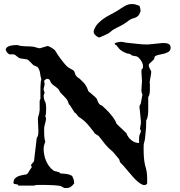

<svg xmlns="http://www.w3.org/2000/svg" viewBox="-20 -925 902 962"><path d="M106 -49.8 113.3 -51.8Q117.2 -53.7 120.1 -57.9Q123 -62 125.7 -66.9Q128.4 -71.8 131.6 -76.9Q134.8 -82 138.7 -85.9Q138.7 -91.3 137 -93.8Q135.3 -96.2 135.3 -98.6L150.4 -117.2L164.1 -233.9Q170.4 -242.2 171.4 -251.5Q172.4 -260.7 172.4 -268.6L169.9 -326.2Q169.9 -334 171.1 -338.4Q172.4 -342.8 174.3 -350.6Q176.3 -355 177 -361.6Q177.7 -368.2 178.7 -373.5V-418.9Q178.7 -421.4 180.2 -424.8Q181.6 -428.2 182.6 -429.2V-488.3L184.6 -517.1Q185.1 -517.6 186 -522.5Q187 -527.3 187 -527.8Q182.6 -543.5 180.7 -558.8Q178.7 -574.2 169.9 -586.9Q168.9 -586.9 168.5 -588.4Q168 -588.9 167.5 -589.8L147.9 -598.1L122.6 -623.5Q118.2 -627 111.3 -628.2Q104.5 -629.4 97.4 -630.1Q90.3 -630.9 83.5 -632.1Q76.7 -633.3 72.3 -636.7L56.2 -649.4Q53.7 -651.9 50 -652.3Q46.4 -652.8 41 -652.8L28.8 -652.3Q22 -654.8 16.8 -660.6Q11.7 -666.5 8.8 -674.8Q8.8 -683.6 15.9 -688.7Q22.9 -693.8 32.7 -696Q42.5 -698.2 52.5 -698.7Q62.5 -699.2 67.9 -699.2Q78.1 -695.8 87.6 -694.6Q97.2 -693.4 107.2 -693.1Q117.2 -692.9 127.2 -692.6Q137.2 -692.4 147.9 -690.9Q148.4 -690.9 152.3 -689.7Q156.2 -688.5 160.9 -687.3Q165.5 -686 169.9 -684.8Q174.3 -683.6 175.3 -683.6H181.6L217.3 -694.3Q221.2 -694.3 226.3 -692.1Q231.4 -689.9 236.6 -686.8Q241.7 -683.6 246.3 -680.2Q251 -676.8 253.9 -674.8L256.8 -670.9Q261.7 -662.1 269.8 -650.1Q277.8 -638.2 286.9 -626.2Q295.9 -614.3 305.2 -603.5Q314.5 -592.8 322.3 -586.9L345.7 -573.7Q347.7 -572.8 350.6 -568.8Q353.5 -564.9 353.5 -564.5L357.4 -551.8Q360.4 -546.4 362.5 -543.7Q364.7 -541 366.9 -539.1Q369.1 -537.1 372.1 -535.4Q375 -533.7 379.4 -530.3Q388.7 -521 395.3 -514.6Q401.9 -508.3 406.5 -502Q411.1 -495.6 415 -487.8Q418.9 -480 423.3 -467.3Q423.8 -467.3 430.4 -461.7Q437 -456.1 444.6 -449.5Q452.1 -442.9 458.3 -437.3Q464.4 -431.6 463.9 -431.6L469.2 -418.9Q469.2 -417.5 470.7 -414.8Q472.2 -412.1 473.9 -409.2Q475.6 -406.2 477.5 -403.8Q479.5 -401.4 481 -400.4L491.7 -395.5Q502 -386.2 513.2 -375.2Q524.4 -364.3 534.4 -352.3Q544.4 -340.3 552.5 -328.1Q560.5 -315.9 564.5 -304.2L613.3 -257.8Q620.6 -236.8 638.2 -222.7Q655.8 -208.5 676.8 -208.5V-228Q676.8 -232.4 677.2 -237.8Q677.7 -243.2 678.7 -247.6Q678.7 -248 679.9 -250.5Q681.2 -252.9 682.4 -256.3Q683.6 -259.8 684.8 -262.9Q686 -266.1 686 -267.6Q686 -272.9 683.6 -275.1Q681.2 -277.3 681.2 -279.8L686 -307.6Q686 -320.8 684.1 -337.4Q682.1 -354 681.2 -366.7Q681.2 -367.7 680.9 -370.6Q680.7 -373.5 680.2 -377Q679.7 -380.4 679.2 -383.3Q678.7 -386.2 678.7 -387.7V-388.7Q678.7 -393.1 679.7 -396Q680.2 -397.5 681.2 -397.9L685.5 -407.2L693.8 -452.1Q690.4 -457.5 689.5 -462.6Q688.5 -467.8 688.5 -472.2L691.4 -518.6L688.5 -566.9Q688.5 -572.3 689.5 -576.4Q690.4 -580.6 696.3 -583V-595.7Q696.3 -601.6 693.4 -608.9Q690.4 -616.2 685.5 -623.3Q680.7 -630.4 674.8 -636Q668.9 -641.6 662.6 -643.1Q661.6 -643.1 658.7 -643.6Q655.8 -644 652.3 -644.8Q648.9 -645.5 645.8 -646Q642.6 -646.5 641.6 -647L630.4 -654.8Q629.4 -655.3 623.8 -656.2Q618.2 -657.2 616.2 -657.2Q606.4 -661.1 599.1 -664.8Q591.8 -668.5 585.9 -672.9Q580.1 -677.2 575.2 -683.1Q570.3 -689 564.5 -696.8Q562 -700.2 559.3 -700.4Q556.6 -700.7 554.2 -706.1Q555.2 -709 560.3 -710.7Q565.4 -712.4 571.5 -713.6Q577.6 -714.8 583 -715.1Q588.4 -715.3 589.8 -715.3Q592.3 -715.3 592.3 -714.8Q594.2 -714.8 599.4 -713.9Q604.5 -712.9 606.9 -711.9Q637.7 -709 664.3 -705.6Q690.9 -702.1 720.7 -702.1L794.9 -709.5Q801.3 -709.5 808.3 -709Q815.4 -708.5 821.3 -706.3Q827.1 -704.1 831.1 -699.5Q835 -694.8 835 -686.5Q835 -672.9 825.9 -666.5Q816.9 -660.2 804.2 -656.7Q791.5 -653.3 778.3 -650.9Q765.1 -648.4 756.3 -643.1L751 -627L727.5 -605Q726.6 -604 725.8 -600.8Q725.1 -597.7 725.1 -595.7Q725.6 -593.3 727.1 -589.4Q728.5 -585.4 730.5 -581.5Q732.4 -577.6 734.4 -573.7Q736.3 -569.8 737.8 -566.9V-564.5Q737.8 -561 736.8 -554.2Q735.8 -547.4 734.4 -540Q732.9 -532.7 731.9 -526.9Q731 -521 731 -519.5Q730 -518.6 730 -513.7Q730 -511.2 730 -508.8Q730 -506.3 731 -505.4V-475.6Q731 -465.3 729.2 -455.3Q727.5 -445.3 722.7 -438.5V-378.4Q722.7 -372.1 722.4 -364.3Q722.2 -356.4 721.2 -348.9Q720.2 -341.3 718.3 -334Q716.3 -326.7 712.4 -321.8V-308.1Q712.4 -288.6 710.4 -270Q708.5 -251.5 706.5 -231.4Q705.6 -221.2 702.6 -212.4Q699.7 -203.6 699.7 -193.4Q699.7 -183.1 699.7 -170.9Q699.7 -158.7 700.4 -145.8Q701.2 -132.8 702.6 -120.6Q704.1 -108.4 706.5 -98.6Q709.5 -88.9 711.4 -81.3Q713.4 -73.7 714.6 -65.9Q715.8 -58.1 716.6 -49.8Q717.3 -41.5 717.3 -30.3V-5.9Q712.4 2.4 704.1 2.4Q695.3 2.4 684.8 -4.2Q674.3 -10.7 663.3 -21Q652.3 -31.2 641.4 -44.2Q630.4 -57.1 619.6 -69.8Q608.9 -82.5 599.1 -93.8Q589.4 -105 581.5 -112.3Q580.6 -114.3 578.9 -121.1Q577.1 -127.9 574.7 -129.9Q566.9 -138.2 558.1 -149.7Q549.3 -161.1 541 -168.9Q530.8 -176.8 522.5 -185.1Q514.2 -193.4 506.8 -202.4Q499.5 -211.4 492.4 -220.7Q485.4 -230 477.5 -239.7Q474.6 -243.7 470.7 -246.3Q466.8 -249 462.6 -251.2Q458.5 -253.4 455.3 -256.1Q452.1 -258.8 450.7 -262.7Q433.6 -286.1 416.5 -304.9Q399.4 -323.7 377 -337.9Q373 -339.8 370.8 -343Q368.7 -346.2 366.5 -349.4Q364.3 -352.5 361.3 -355.7Q358.4 -358.9 353.5 -361.3Q352.5 -362.8 349.4 -367.9Q346.2 -373 342.3 -379.2Q338.4 -385.3 335 -390.9Q331.5 -396.5 330.6 -397.9L324.7 -402.8Q322.3 -413.1 318.6 -420.2Q314.9 -427.2 309.8 -433.1Q304.7 -439 298.1 -445.3Q291.5 -451.7 283.2 -460.4L278.8 -467.3Q276.4 -474.6 271.5 -479.5Q266.6 -484.4 260.7 -488.8Q254.9 -493.2 248.8 -497.3Q242.7 -501.5 238.3 -506.8Q234.9 -510.7 233.4 -514.4Q231.9 -518.1 230.5 -521.5Q229 -524.9 226.1 -527.1Q223.1 -529.3 216.3 -530.3Q213.4 -530.3 207.3 -526.1Q201.2 -522 201.2 -518.6L203.6 -504.4Q203.6 -499 201.2 -491.2Q198.7 -483.4 198.7 -475.6L203.6 -460.4L198.7 -446.8Q198.7 -439.9 200.7 -429.7Q202.6 -419.4 207 -414.1Q209.5 -406.2 210.4 -397.9Q211.4 -389.6 211.4 -379.9Q211.4 -369.1 210.4 -359.6Q209.5 -350.1 207 -341.3Q210.4 -336.9 210.4 -333.5Q210.4 -325.2 209 -318.4Q207.5 -311.5 205.8 -305.4Q204.1 -299.3 202.6 -293.5Q201.2 -287.6 201.2 -281.2V-265.1Q201.2 -258.8 201.4 -251.5Q201.7 -244.1 202.4 -237.1Q203.1 -230 204.3 -224.1Q205.6 -218.3 207 -215.3Q204.6 -209 203.1 -204.6Q201.7 -200.2 200.7 -196.3Q199.7 -192.4 199.2 -188.5Q198.7 -184.6 198.7 -179.2Q198.7 -164.6 201.7 -149.2Q204.6 -133.8 210.7 -119.4Q216.8 -105 226.1 -92.3Q235.4 -79.6 248.5 -70.3Q252.4 -67.9 257.1 -66.9Q261.7 -65.9 266.4 -64.9Q271 -64 275.4 -62Q279.8 -60.1 283.2 -55.7Q291 -55.7 299.8 -54.9Q308.6 -54.2 316.7 -52.7Q324.7 -51.3 331.5 -48.6Q338.4 -45.9 342.3 -42Q346.2 -33.2 348.9 -25.9Q351.6 -18.6 351.6 -5.9Q343.3 4.9 334.7 11Q326.2 17.1 312 17.1H302.7L283.2 6.8Q268.6 4.4 247.3 2.9Q226.1 1.5 206.5 1.5H173.3Q168 1.5 162.6 2Q157.2 2.4 150.4 4.9H72.3Q70.8 0 66.7 -1Q62.5 -2 58.1 -2.4Q53.7 -2.9 50.5 -3.9Q47.4 -4.9 47.4 -9.3Q47.4 -20.5 52.5 -27.6Q57.6 -34.7 65.7 -39.1Q73.7 -43.5 83.5 -45.7Q93.3 -47.9 102.5 -49.8ZM450.7 -774.4Q458 -793.9 471.4 -807.9Q484.9 -821.8 501 -832.8Q517.1 -843.8 534.9 -852.8Q552.7 -861.8 569.3 -872.1Q579.6 -878.4 588.1 -884.3Q596.7 -890.1 605.2 -894.8Q613.8 -899.4 622.3 -902.1Q630.9 -904.8 640.6 -904.8Q655.8 -904.8 672.9 -897.9Q674.3 -897.5 676.3 -896.7Q678.2 -896 679.2 -895.5Q679.7 -894 680.7 -890.1Q681.6 -886.2 682.6 -881.8Q683.6 -877.4 684.1 -873.5Q684.6 -869.6 684.1 -868.2Q683.6 -867.2 683.1 -865.7Q682.6 -864.7 682.1 -863.8Q681.6 -862.8 681.2 -861.8Q678.7 -855 677 -851.8Q675.3 -848.6 669.9 -843.8Q664.6 -839.4 659.9 -837.4Q655.3 -835.4 650.9 -834.2Q646.5 -833 642.1 -831.5Q637.7 -830.1 632.8 -827.1Q630.4 -826.2 625.2 -822.3Q620.1 -818.4 619.1 -817.4Q609.4 -810.1 600.6 -804.7Q591.8 -799.3 583 -794.9Q574.2 -790.5 565.4 -786.1Q556.6 -781.7 546.9 -775.9Q545.4 -774.9 542.2 -772.5Q539.1 -770 535.4 -767.1Q531.7 -764.2 528.8 -761.7Q525.9 -759.3 524.9 -758.8Q522.5 -757.3 515.6 -753.9Q508.8 -750.5 501 -747.1Q493.2 -743.7 486.3 -740.7Q479.5 -737.8 476.6 -736.8Q473.6 -738.3 473.6 -738.3Q465.3 -741.2 457.3 -749.3Q449.2 -757.3 449.2 -767.1Q449.2 -770.5 450.7 -774.4Z"/></svg>

Font: IM FELL English SC
Style: Regular
Weight: 400
Designer: Igino Marini
Foundry: Igino Marini
Version: 3.00